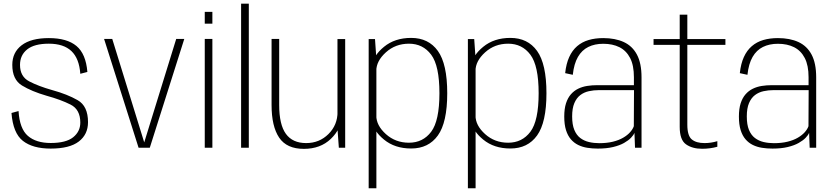

<svg xmlns="http://www.w3.org/2000/svg" viewBox="-20 -805 4530 1046"><path d="M256 4.5Q359 4.5 409.2 -34Q459.5 -72.5 459.5 -139.5Q459.5 -227 403.2 -259.2Q347 -291.5 265 -314Q189 -335.5 139 -361.8Q89 -388 89 -451.5Q89 -504.5 128 -535.8Q167 -567 246 -567Q326.5 -567 369 -526.8Q411.5 -486.5 417.5 -403L456 -413Q448 -511.5 396.5 -554.5Q345 -597.5 246 -597.5Q149 -597.5 98 -558.5Q47 -519.5 47 -451.5Q47 -371.5 99.8 -339.2Q152.5 -307 233.5 -283.5Q311.5 -262 364.5 -235.2Q417.5 -208.5 417.5 -137Q417.5 -88.5 378.5 -57.2Q339.5 -26 256.5 -26Q176.5 -26 131.8 -64.8Q87 -103.5 81 -200L42.5 -189.5Q51 -79.5 104.8 -37.5Q158.5 4.5 256 4.5Z M735 0H796L984 -593H940L765.5 -28.5H766L591.5 -593H547Z M1095.5 0H1137V-593H1095.5ZM1095.5 -740.5V-676H1137V-740.5Z M1293.5 0H1335.5V-785H1293.5Z M1826 0H1860.5V-592H1818.5V-105ZM1501 -593H1459.5V-233Q1459.5 -116.5 1500.8 -55.2Q1542 6 1635.5 6Q1725.5 6 1782.2 -48.2Q1839 -102.5 1839 -170L1819 -196Q1819 -124 1769.5 -74.8Q1720 -25.5 1648 -25.5Q1574 -25.5 1537.5 -75.8Q1501 -126 1501 -233Z M1988.5 220.5H2030.5V-484.5L2023 -592H1988.5ZM2220 4Q2314.5 4 2365.5 -67Q2416.5 -138 2416.5 -297Q2416.5 -456.5 2365.5 -527.5Q2314.5 -598.5 2220 -598.5Q2131 -598.5 2072 -550Q2013 -501.5 2013 -455L2030 -419Q2030 -472.5 2082.2 -519.8Q2134.5 -567 2208 -567Q2284 -567 2329 -507Q2374 -447 2374 -297Q2374 -147 2329 -87.2Q2284 -27.5 2208 -27.5Q2134.5 -27.5 2082.2 -74.5Q2030 -121.5 2030 -175.5L2013 -139Q2013 -93 2072 -44.5Q2131 4 2220 4Z M2529 220.5H2571V-484.5L2563.5 -592H2529ZM2760.5 4Q2855 4 2906 -67Q2957 -138 2957 -297Q2957 -456.5 2906 -527.5Q2855 -598.5 2760.5 -598.5Q2671.5 -598.5 2612.5 -550Q2553.5 -501.5 2553.5 -455L2570.5 -419Q2570.5 -472.5 2622.8 -519.8Q2675 -567 2748.5 -567Q2824.5 -567 2869.5 -507Q2914.5 -447 2914.5 -297Q2914.5 -147 2869.5 -87.2Q2824.5 -27.5 2748.5 -27.5Q2675 -27.5 2622.8 -74.5Q2570.5 -121.5 2570.5 -175.5L2553.5 -139Q2553.5 -93 2612.5 -44.5Q2671.5 4 2760.5 4Z M3237 4.5Q3284.5 4.5 3320 -4Q3355.5 -12.5 3379.8 -26.2Q3404 -40 3418 -54.8Q3432 -69.5 3436.5 -81.5L3439.5 0H3475V-383.5Q3475 -460.5 3450 -507.5Q3425 -554.5 3378.2 -576Q3331.5 -597.5 3266.5 -597.5Q3222.5 -597.5 3186.8 -587Q3151 -576.5 3124.2 -553.5Q3097.5 -530.5 3081 -494.2Q3064.5 -458 3059 -406.5L3100.5 -397.5Q3107 -457.5 3128.5 -494.8Q3150 -532 3185 -549.2Q3220 -566.5 3266.5 -566.5Q3317.5 -566.5 3354.8 -547.8Q3392 -529 3412.8 -489Q3433.5 -449 3433.5 -384.5V-341H3234Q3205 -341 3178.5 -336.8Q3152 -332.5 3129.5 -321.5Q3107 -310.5 3090 -291Q3073 -271.5 3063.5 -242Q3054 -212.5 3054 -170Q3054 -126.5 3063.5 -96.2Q3073 -66 3090 -46.2Q3107 -26.5 3130 -15.2Q3153 -4 3180 0.2Q3207 4.5 3237 4.5ZM3244.5 -25Q3215.5 -25 3188.8 -31.2Q3162 -37.5 3141.2 -53.2Q3120.5 -69 3108.8 -97.5Q3097 -126 3097 -171Q3097 -215 3109 -243.2Q3121 -271.5 3141.5 -287Q3162 -302.5 3188.2 -308.2Q3214.5 -314 3242.5 -314H3434L3433 -117.5Q3427.5 -101.5 3413 -85Q3398.5 -68.5 3375 -54.8Q3351.5 -41 3318.8 -33Q3286 -25 3244.5 -25Z M3805 5.5Q3848.5 5.5 3888 -5.5V-36Q3854 -25.5 3818 -25.5Q3773 -25.5 3748.8 -45.5Q3724.5 -65.5 3724.5 -126V-560.5H3932V-592H3724.5V-725H3683V-592H3540.5V-560.5H3683V-113.5Q3683 -43 3717.2 -18.8Q3751.5 5.5 3805 5.5Z M4188.5 4.5Q4236 4.5 4271.5 -4Q4307 -12.5 4331.2 -26.2Q4355.5 -40 4369.5 -54.8Q4383.5 -69.5 4388 -81.5L4391 0H4426.5V-383.5Q4426.5 -460.5 4401.5 -507.5Q4376.5 -554.5 4329.8 -576Q4283 -597.5 4218 -597.5Q4174 -597.5 4138.2 -587Q4102.5 -576.5 4075.8 -553.5Q4049 -530.5 4032.5 -494.2Q4016 -458 4010.5 -406.5L4052 -397.5Q4058.5 -457.5 4080 -494.8Q4101.5 -532 4136.5 -549.2Q4171.5 -566.5 4218 -566.5Q4269 -566.5 4306.2 -547.8Q4343.5 -529 4364.2 -489Q4385 -449 4385 -384.5V-341H4185.5Q4156.5 -341 4130 -336.8Q4103.5 -332.5 4081 -321.5Q4058.5 -310.5 4041.5 -291Q4024.5 -271.5 4015 -242Q4005.5 -212.5 4005.5 -170Q4005.5 -126.5 4015 -96.2Q4024.5 -66 4041.5 -46.2Q4058.5 -26.5 4081.5 -15.2Q4104.5 -4 4131.5 0.2Q4158.5 4.5 4188.5 4.5ZM4196 -25Q4167 -25 4140.2 -31.2Q4113.5 -37.5 4092.8 -53.2Q4072 -69 4060.2 -97.5Q4048.5 -126 4048.5 -171Q4048.5 -215 4060.5 -243.2Q4072.5 -271.5 4093 -287Q4113.5 -302.5 4139.8 -308.2Q4166 -314 4194 -314H4385.5L4384.5 -117.5Q4379 -101.5 4364.5 -85Q4350 -68.5 4326.5 -54.8Q4303 -41 4270.2 -33Q4237.5 -25 4196 -25Z"/></svg>

Font: Anybody UltraCondensed Thin ExtraLight
Style: Regular
Weight: 250
Version: Version 1.111